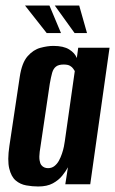

<svg xmlns="http://www.w3.org/2000/svg" viewBox="-20 -668 418 696"><path d="M118.5 8Q97.2 8 75.4 4.1Q53.6 0.3 37.1 -13.6Q20.6 -27.5 13.5 -57.2Q6.3 -86.8 14 -138.7L51.5 -388.8Q59.1 -440.3 80 -464.1Q100.9 -487.9 126.6 -494.7Q152.3 -501.6 173.5 -501.6Q210.3 -501.6 230.9 -488.7Q251.5 -475.8 258.5 -457.7L263.5 -495H377.1L307.1 0H216.7L226.3 -61.6Q218.3 -46.8 205.3 -30.8Q192.4 -14.8 171.5 -3.4Q150.6 8 118.5 8ZM154 -58.4Q167.4 -58.4 177.1 -65.9Q186.8 -73.4 193.5 -85.4Q200.1 -97.5 204.6 -111Q209.2 -124.6 211.6 -136.5Q214 -148.5 215 -156.5L251.1 -410.4Q249.1 -413.3 245.5 -418.9Q242 -424.5 234 -429.3Q226.1 -434.1 210.6 -434.1Q192.5 -434.1 182.9 -426.6Q173.3 -419.1 169 -404Q164.8 -388.9 160.5 -364.7L123.9 -117.6Q121.6 -99.3 123.4 -87.5Q125.1 -75.6 129.9 -69.5Q134.7 -63.4 141.1 -60.9Q147.4 -58.4 154 -58.4ZM295.4 -548.1H250.4L178.5 -648H267.1ZM201.1 -548.1H149.3L70.6 -648H159.2Z"/></svg>

Font: Alumni Sans Thin
Style: Italic
Weight: 100
Italic angle: -8°
Designer: Robert E. Leuschke
Foundry: Robert E. Leuschke
Version: Version 1.016